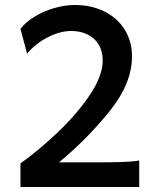

<svg xmlns="http://www.w3.org/2000/svg" viewBox="-20 -745 635 765"><path d="M534.7 0H61.5V-93.8Q136.2 -147.5 211.4 -219Q286.6 -290.5 337.9 -366.7Q389.2 -442.9 389.2 -503.9Q389.2 -541 373 -567.6Q356.9 -594.2 328.4 -607.9Q299.8 -621.6 263.7 -621.6Q218.8 -621.6 169.7 -596.2Q120.6 -570.8 87.9 -531.2L61.5 -629.9Q82 -656.7 117.4 -678.5Q152.8 -700.2 195.3 -712.6Q237.8 -725.1 278.3 -725.1Q342.8 -725.1 394.5 -700Q446.3 -674.8 476.1 -628.2Q505.9 -581.5 505.9 -520Q505.9 -413.6 418.5 -304.2Q331.1 -194.8 215.3 -98.1H341.8Q424.3 -98.1 466.1 -99.4Q507.8 -100.6 534.7 -105.5Z"/></svg>

Font: Lesson One Medium
Style: Regular
Weight: 500
Designer: But Ko, Victor Gaultney, Annie Olsen, Julie Remington, Don Collingsworth, Eric Hays, Becca Hirsbrunner
Version: Version 1.100